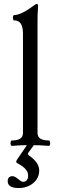

<svg xmlns="http://www.w3.org/2000/svg" viewBox="-20 -746 296 987"><path d="M41 -23.9Q98.1 -23.9 98.1 -62V-573.7Q98.1 -607.4 86.9 -624.3Q75.7 -641.1 53.2 -641.1Q48.8 -641.1 47.1 -647.9Q45.4 -654.8 47.1 -661.6Q48.8 -668.5 53.2 -668.5Q69.8 -668.5 95.7 -680.9Q121.6 -693.4 148.4 -713.9Q156.7 -720.2 161.9 -723.1Q167 -726.1 169.9 -726.1Q172.9 -726.1 174.3 -722.7Q175.8 -719.2 175.8 -712.4Q173.8 -690.4 173.3 -671.1Q172.9 -651.9 172.9 -637.2V-62Q172.9 -23.9 231 -23.9Q235.4 -23.9 237.1 -16.8Q238.8 -9.8 237.1 -2.9Q235.4 3.9 231 3.9Q188.5 0 136.2 0Q83.5 0 41 3.9Q36.6 3.9 34.9 -3.2Q33.2 -10.3 34.9 -17.1Q36.6 -23.9 41 -23.9ZM19.5 185.5Q19.5 172.9 25.9 166.3Q32.2 159.7 44.4 159.7Q55.7 159.7 73.2 174.3Q90.3 188.5 97.2 188.5Q124.5 188.5 124.5 155.8Q124.5 122.1 72.8 95.2Q63.5 90.3 63.5 85.9Q63.5 81.1 65.9 77.1L122.1 -5.4H157.7L126 38.6Q123.5 42.5 123.5 45.9Q123.5 49.3 128.9 53.2Q181.6 89.4 181.6 130.4Q181.6 157.7 166.7 178.2Q151.9 198.7 127.9 209.7Q104 220.7 77.6 220.7Q48.8 220.7 34.2 211.9Q19.5 203.1 19.5 185.5Z"/></svg>

Font: Junicode Two Beta VF
Style: Regular
Weight: 400
Designer: Peter S. Baker
Foundry: Briery Creek Software
Version: Version 1.031 beta; ttfautohint (v1.8.1.43-b0c9)